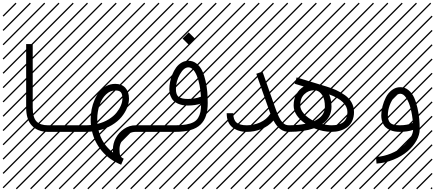

<svg xmlns="http://www.w3.org/2000/svg" viewBox="-23 -978 3228 1424"><path d="M530.3 -48.8V0H333Q257.3 0 214.1 -45.4Q170.9 -90.8 170.9 -180.2V-651.4H219.7V-180.2Q219.7 -106.9 247.3 -77.9Q274.9 -48.8 333 -48.8ZM526.9 410.6 533.7 417.5 525.4 425.8 518.6 418.9ZM526.9 304.7 533.7 311.5 419.4 425.8 412.6 418.9ZM526.9 198.7 533.7 205.6 313.5 425.8 306.6 418.9ZM526.9 92.3 533.7 99.1 207.5 425.8 200.7 418.9ZM526.9 -13.2 533.7 -6.3 101.6 425.8 94.7 418.9ZM526.9 -119.1 533.7 -112.3 3.4 418 -3.4 411.1ZM526.9 -225.6 533.7 -218.8 3.4 311.5 -3.4 304.7ZM526.9 -331.5 533.7 -324.7 3.4 205.6 -3.4 198.7ZM526.9 -438 533.7 -431.2 3.4 99.1 -3.4 92.3ZM526.9 -543.5 533.7 -536.6 3.4 -6.3 -3.4 -13.2ZM526.9 -649.4 533.7 -642.6 3.4 -112.3 -3.4 -119.1ZM526.9 -755.9 533.7 -749 3.4 -218.8 -3.4 -225.6ZM526.9 -861.8 533.7 -855 3.4 -324.7 -3.4 -331.5ZM516.6 -958 523.4 -951.2 3.4 -431.2 -3.4 -438ZM411.1 -958 418 -951.2 3.4 -536.6 -3.4 -543.5ZM305.2 -958 312 -951.2 3.4 -642.6 -3.4 -649.4ZM198.7 -958 205.6 -951.2 3.4 -749 -3.4 -755.9ZM92.3 -958 99.1 -951.2 3.4 -855 -3.4 -861.8Z M530.3 -48.8H608.4Q633.3 -48.8 651.4 -50.8Q649.4 -68.8 649.4 -92.8Q649.4 -129.9 656.5 -166.7Q663.6 -203.6 678.5 -237.8Q693.4 -272 714.4 -298.1Q735.4 -324.2 765.9 -340.1Q796.4 -356 832 -356Q880.4 -356 907 -326.4Q933.6 -296.9 933.6 -246.6Q933.6 -213.4 919.2 -178Q904.8 -142.6 877.9 -109.9Q851.1 -77.1 806.9 -50.3Q762.7 -23.4 708 -10.7Q732.9 90.3 815.4 153.8Q814.5 137.2 814.5 128.4Q814.5 86.4 835.7 45.9Q856.9 5.4 896.5 -21.7Q936 -48.8 982.4 -48.8H1060.5V0H982.4Q936 0 899.7 41Q863.3 82 863.3 128.4Q863.3 161.1 868.7 175.5Q874 189.9 894.5 198.7L875.5 243.7Q787.6 207.5 733.2 142.8Q678.7 78.1 659.7 -2.9Q634.8 0 608.4 0H530.3Q520 0 512.9 -7.1Q505.9 -14.2 505.9 -24.4Q505.9 -34.7 512.9 -41.7Q520 -48.8 530.3 -48.8ZM699.7 -59.1Q746.1 -70.3 783 -93Q819.8 -115.7 841.3 -142.6Q862.8 -169.4 873.8 -196.3Q884.8 -223.1 884.8 -246.6Q884.8 -281.2 873 -294.2Q861.3 -307.1 832 -307.1Q794.4 -307.1 763.4 -277.6Q732.4 -248 715.3 -199Q698.2 -149.9 698.2 -92.8Q698.2 -76.2 699.7 -59.1ZM1057.1 410.6 1064 417.5 1055.7 425.8 1048.8 418.9ZM1057.1 304.7 1064 311.5 949.7 425.8 942.9 418.9ZM1057.1 198.7 1064 205.6 843.8 425.8 836.9 418.9ZM1057.1 92.3 1064 99.1 737.8 425.8 731 418.9ZM1057.1 -13.2 1064 -6.3 631.8 425.8 625 418.9ZM1057.1 -119.1 1064 -112.3 533.7 418 526.9 411.1ZM1057.1 -225.6 1064 -218.8 533.7 311.5 526.9 304.7ZM1057.1 -331.5 1064 -324.7 533.7 205.6 526.9 198.7ZM1057.1 -438 1064 -431.2 533.7 99.1 526.9 92.3ZM1057.1 -543.5 1064 -536.6 533.7 -6.3 526.9 -13.2ZM1057.1 -649.4 1064 -642.6 533.7 -112.3 526.9 -119.1ZM1057.1 -755.9 1064 -749 533.7 -218.8 526.9 -225.6ZM1057.1 -861.8 1064 -855 533.7 -324.7 526.9 -331.5ZM1046.9 -958 1053.7 -951.2 533.7 -431.2 526.9 -438ZM941.4 -958 948.2 -951.2 533.7 -536.6 526.9 -543.5ZM835.4 -958 842.3 -951.2 533.7 -642.6 526.9 -649.4ZM729 -958 735.8 -951.2 533.7 -749 526.9 -755.9ZM622.6 -958 629.4 -951.2 533.7 -855 526.9 -861.8Z M1060.5 -48.8H1276.9Q1324.7 -48.8 1357.7 -54.7Q1390.6 -60.5 1412.4 -72Q1434.1 -83.5 1446.3 -103.8Q1458.5 -124 1463.4 -148.7Q1468.3 -173.3 1468.8 -210Q1424.8 -195.3 1370.1 -195.3Q1350.6 -195.3 1333 -198.2Q1315.4 -201.2 1296.6 -209.2Q1277.8 -217.3 1264.2 -230.5Q1250.5 -243.7 1241.7 -266.1Q1232.9 -288.6 1232.9 -317.9Q1232.9 -342.8 1238.3 -370.4Q1243.7 -397.9 1255.1 -426Q1266.6 -454.1 1283 -476.6Q1299.3 -499 1323 -513.2Q1346.7 -527.3 1374.5 -527.3Q1408.7 -527.3 1435.1 -506.3Q1461.4 -485.4 1476.6 -453.6Q1491.7 -421.9 1501.5 -378.2Q1511.2 -334.5 1514.4 -295.4Q1517.6 -256.3 1517.6 -214.8Q1517.6 -160.2 1505.1 -121.1Q1492.7 -82 1464.6 -54.4Q1436.5 -26.9 1389.9 -13.4Q1343.3 0 1276.9 0H1060.5Q1050.3 0 1043.2 -7.1Q1036.1 -14.2 1036.1 -24.4Q1036.1 -34.7 1043.2 -41.7Q1050.3 -48.8 1060.5 -48.8ZM1467.3 -261.2Q1461.9 -355 1436.3 -416.7Q1410.6 -478.5 1374.5 -478.5Q1340.8 -478.5 1311.3 -426.8Q1281.7 -375 1281.7 -317.9Q1281.7 -272.9 1303.7 -258.5Q1325.7 -244.1 1370.1 -244.1Q1425.8 -244.1 1467.3 -261.2ZM1587.4 410.6 1594.2 417.5 1585.9 425.8 1579.1 418.9ZM1587.4 304.7 1594.2 311.5 1480 425.8 1473.1 418.9ZM1587.4 198.7 1594.2 205.6 1374 425.8 1367.2 418.9ZM1587.4 92.3 1594.2 99.1 1268.1 425.8 1261.2 418.9ZM1587.4 -13.2 1594.2 -6.3 1162.1 425.8 1155.3 418.9ZM1587.4 -119.1 1594.2 -112.3 1064 418 1057.1 411.1ZM1587.4 -225.6 1594.2 -218.8 1064 311.5 1057.1 304.7ZM1587.4 -331.5 1594.2 -324.7 1064 205.6 1057.1 198.7ZM1587.4 -438 1594.2 -431.2 1064 99.1 1057.1 92.3ZM1587.4 -543.5 1594.2 -536.6 1064 -6.3 1057.1 -13.2ZM1587.4 -649.4 1594.2 -642.6 1064 -112.3 1057.1 -119.1ZM1587.4 -755.9 1594.2 -749 1064 -218.8 1057.1 -225.6ZM1587.4 -861.8 1594.2 -855 1064 -324.7 1057.1 -331.5ZM1577.1 -958 1584 -951.2 1064 -431.2 1057.1 -438ZM1471.7 -958 1478.5 -951.2 1064 -536.6 1057.1 -543.5ZM1365.7 -958 1372.6 -951.2 1064 -642.6 1057.1 -649.4ZM1259.3 -958 1266.1 -951.2 1064 -749 1057.1 -755.9ZM1152.8 -958 1159.7 -951.2 1064 -855 1057.1 -861.8ZM1330.6 -691.9 1376.5 -737.8 1422.4 -691.9 1376.5 -646.5Z M2121.1 -48.8V0Q2084.5 0 2056.9 -19.8Q2029.3 -39.6 2005.4 -84Q1967.3 -40.5 1914.3 -20.3Q1861.3 0 1807.6 0Q1741.7 0 1700 -34.2Q1658.2 -68.4 1658.2 -138.2H1707Q1707 -88.9 1731.4 -68.8Q1755.9 -48.8 1807.6 -48.8Q1858.4 -48.8 1905.8 -69.8Q1953.1 -90.8 1982.4 -134.3Q1977.5 -145.5 1971.7 -163.6L1877.9 -430.7L1923.8 -447.3L2017.6 -180.2Q2032.7 -137.2 2045.9 -110.1Q2059.1 -83 2072.3 -70.1Q2085.4 -57.1 2095.9 -53Q2106.4 -48.8 2121.1 -48.8ZM2117.7 410.6 2124.5 417.5 2116.2 425.8 2109.4 418.9ZM2117.7 304.7 2124.5 311.5 2010.3 425.8 2003.4 418.9ZM2117.7 198.7 2124.5 205.6 1904.3 425.8 1897.5 418.9ZM2117.7 92.3 2124.5 99.1 1798.3 425.8 1791.5 418.9ZM2117.7 -13.2 2124.5 -6.3 1692.4 425.8 1685.5 418.9ZM2117.7 -119.1 2124.5 -112.3 1594.2 418 1587.4 411.1ZM2117.7 -225.6 2124.5 -218.8 1594.2 311.5 1587.4 304.7ZM2117.7 -331.5 2124.5 -324.7 1594.2 205.6 1587.4 198.7ZM2117.7 -438 2124.5 -431.2 1594.2 99.1 1587.4 92.3ZM2117.7 -543.5 2124.5 -536.6 1594.2 -6.3 1587.4 -13.2ZM2117.7 -649.4 2124.5 -642.6 1594.2 -112.3 1587.4 -119.1ZM2117.7 -755.9 2124.5 -749 1594.2 -218.8 1587.4 -225.6ZM2117.7 -861.8 2124.5 -855 1594.2 -324.7 1587.4 -331.5ZM2107.4 -958 2114.3 -951.2 1594.2 -431.2 1587.4 -438ZM2002 -958 2008.8 -951.2 1594.2 -536.6 1587.4 -543.5ZM1896 -958 1902.8 -951.2 1594.2 -642.6 1587.4 -649.4ZM1789.6 -958 1796.4 -951.2 1594.2 -749 1587.4 -755.9ZM1683.1 -958 1689.9 -951.2 1594.2 -855 1587.4 -861.8Z M2121.1 -48.8Q2187 -48.8 2243.2 -60.1Q2203.1 -86.9 2179 -121.6Q2154.8 -156.2 2154.8 -196.3Q2154.8 -243.2 2175.3 -279.8Q2195.8 -316.4 2230 -336.4L2162.6 -356.9L2177.2 -403.8L2397.9 -336.4Q2438 -324.2 2470 -309.8Q2502 -295.4 2534.2 -272.9Q2566.4 -250.5 2584.5 -218.3Q2602.5 -186 2602.5 -146.5Q2602.5 -108.9 2588.6 -79.8Q2574.7 -50.8 2551 -33.9Q2527.3 -17.1 2498.5 -8.5Q2469.7 0 2437 0Q2373 0 2306.2 -26.9Q2231.4 0 2121.1 0Q2110.8 0 2103.8 -7.1Q2096.7 -14.2 2096.7 -24.4Q2096.7 -34.7 2103.8 -41.7Q2110.8 -48.8 2121.1 -48.8ZM2367.2 -58.1Q2404.3 -48.8 2437 -48.8Q2553.7 -48.8 2553.7 -146.5Q2553.7 -228 2418.5 -277.8Q2435.5 -237.3 2435.5 -186.5Q2435.5 -106.9 2367.2 -58.1ZM2306.6 -79.6Q2386.7 -115.7 2386.7 -186.5Q2386.7 -238.8 2368.9 -268.8Q2351.1 -298.8 2324.7 -306.2Q2314.9 -308.6 2306.6 -308.6Q2264.2 -308.6 2233.9 -278.8Q2203.6 -249 2203.6 -196.3Q2203.6 -165.5 2232.4 -133.3Q2261.2 -101.1 2306.6 -79.6ZM2647.9 410.6 2654.8 417.5 2646.5 425.8 2639.6 418.9ZM2647.9 304.7 2654.8 311.5 2540.5 425.8 2533.7 418.9ZM2647.9 198.7 2654.8 205.6 2434.6 425.8 2427.7 418.9ZM2647.9 92.3 2654.8 99.1 2328.6 425.8 2321.8 418.9ZM2647.9 -13.2 2654.8 -6.3 2222.7 425.8 2215.8 418.9ZM2647.9 -119.1 2654.8 -112.3 2124.5 418 2117.7 411.1ZM2647.9 -225.6 2654.8 -218.8 2124.5 311.5 2117.7 304.7ZM2647.9 -331.5 2654.8 -324.7 2124.5 205.6 2117.7 198.7ZM2647.9 -438 2654.8 -431.2 2124.5 99.1 2117.7 92.3ZM2647.9 -543.5 2654.8 -536.6 2124.5 -6.3 2117.7 -13.2ZM2647.9 -649.4 2654.8 -642.6 2124.5 -112.3 2117.7 -119.1ZM2647.9 -755.9 2654.8 -749 2124.5 -218.8 2117.7 -225.6ZM2647.9 -861.8 2654.8 -855 2124.5 -324.7 2117.7 -331.5ZM2637.7 -958 2644.5 -951.2 2124.5 -431.2 2117.7 -438ZM2532.2 -958 2539.1 -951.2 2124.5 -536.6 2117.7 -543.5ZM2426.3 -958 2433.1 -951.2 2124.5 -642.6 2117.7 -649.4ZM2319.8 -958 2326.7 -951.2 2124.5 -749 2117.7 -755.9ZM2213.4 -958 2220.2 -951.2 2124.5 -855 2117.7 -861.8Z M3039.6 -66.4Q3035.2 -124 3022.5 -173.1Q3009.8 -222.2 2989.5 -252.4Q2969.2 -282.7 2946.3 -282.7Q2924.3 -282.7 2902.6 -258.5Q2880.9 -234.4 2867.2 -196.8Q2853.5 -159.2 2853.5 -122.6Q2853.5 -103.5 2857.9 -90.1Q2862.3 -76.7 2869.6 -68.6Q2877 -60.5 2888.9 -56.2Q2900.9 -51.8 2913.1 -50.3Q2925.3 -48.8 2942.4 -48.8Q2997.1 -48.8 3039.6 -66.4ZM3089.8 -19.5Q3089.8 22.5 3065.2 65.9Q3040.5 109.4 2998.8 145Q2957 180.7 2896.5 205.6Q2835.9 230.5 2769.5 235.4L2765.6 186.5Q2823.7 182.1 2876.2 160.6Q2928.7 139.2 2963.4 109.4Q2998 79.6 3018.8 46.9Q3039.6 14.2 3041 -14.6Q2997.6 0 2942.4 0Q2922.9 0 2905.3 -2.9Q2887.7 -5.9 2868.7 -13.9Q2849.6 -22 2835.9 -35.2Q2822.3 -48.3 2813.5 -70.8Q2804.7 -93.3 2804.7 -122.6Q2804.7 -154.3 2813.7 -189.2Q2822.8 -224.1 2839.1 -256.6Q2855.5 -289.1 2883.8 -310.3Q2912.1 -331.5 2946.3 -331.5Q2980.5 -331.5 3006.8 -309.6Q3033.2 -287.6 3048.3 -254.4Q3063.5 -221.2 3073.2 -177.2Q3083 -133.3 3086.4 -95.2Q3089.8 -57.1 3089.8 -19.5ZM3178.2 410.6 3185.1 417.5 3176.8 425.8 3169.9 418.9ZM3178.2 304.7 3185.1 311.5 3070.8 425.8 3064 418.9ZM3178.2 198.7 3185.1 205.6 2964.8 425.8 2958 418.9ZM3178.2 92.3 3185.1 99.1 2858.9 425.8 2852.1 418.9ZM3178.2 -13.2 3185.1 -6.3 2752.9 425.8 2746.1 418.9ZM3178.2 -119.1 3185.1 -112.3 2654.8 418 2647.9 411.1ZM3178.2 -225.6 3185.1 -218.8 2654.8 311.5 2647.9 304.7ZM3178.2 -331.5 3185.1 -324.7 2654.8 205.6 2647.9 198.7ZM3178.2 -438 3185.1 -431.2 2654.8 99.1 2647.9 92.3ZM3178.2 -543.5 3185.1 -536.6 2654.8 -6.3 2647.9 -13.2ZM3178.2 -649.4 3185.1 -642.6 2654.8 -112.3 2647.9 -119.1ZM3178.2 -755.9 3185.1 -749 2654.8 -218.8 2647.9 -225.6ZM3178.2 -861.8 3185.1 -855 2654.8 -324.7 2647.9 -331.5ZM3168 -958 3174.8 -951.2 2654.8 -431.2 2647.9 -438ZM3062.5 -958 3069.3 -951.2 2654.8 -536.6 2647.9 -543.5ZM2956.5 -958 2963.4 -951.2 2654.8 -642.6 2647.9 -649.4ZM2850.1 -958 2856.9 -951.2 2654.8 -749 2647.9 -755.9ZM2743.7 -958 2750.5 -951.2 2654.8 -855 2647.9 -861.8Z"/></svg>

Font: AzarMehrMSRS2
Style: Regular
Weight: 1
Designer: Amin Abedi
Version: Version 1.00